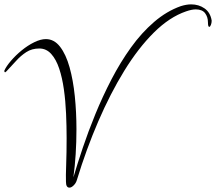

<svg xmlns="http://www.w3.org/2000/svg" viewBox="-26 -832 989 879"><path d="M292 27Q276 27 276 0Q275 -25 277 -79Q279 -133 279 -200Q279 -254 276.5 -311.5Q274 -369 266.5 -422.5Q259 -476 245 -518Q231 -560 208.5 -585Q186 -610 154 -610Q120 -610 94.5 -593.5Q69 -577 47.5 -553Q26 -529 4 -506Q-2 -499 -4.5 -502Q-7 -505 -6 -509Q3 -529 24.5 -554Q46 -579 73.5 -601.5Q101 -624 130.5 -638.5Q160 -653 184 -653Q222 -653 249 -618Q276 -583 292.5 -524Q309 -465 316.5 -391.5Q324 -318 324 -240Q324 -123 310 -20Q328 -81 353 -155.5Q378 -230 411 -310.5Q444 -391 484.5 -469Q525 -547 573.5 -614.5Q622 -682 679.5 -731.5Q737 -781 802 -804Q828 -812 849 -812Q884 -812 910.5 -793.5Q937 -775 943 -738V-736Q943 -727 939.5 -718Q936 -709 932 -709Q926 -709 926 -730Q926 -754 913 -771.5Q900 -789 870 -789Q852 -789 826 -780Q750 -754 678.5 -683Q607 -612 543 -508Q479 -404 424 -276.5Q369 -149 326 -8Q322 6 311.5 16.5Q301 27 292 27Z"/></svg>

Font: Inspiration
Style: Regular
Weight: 400
Designer: Robert E. Leuschke
Foundry: Robert E. Leuschke
Version: Version 2.010; ttfautohint (v1.8.3)